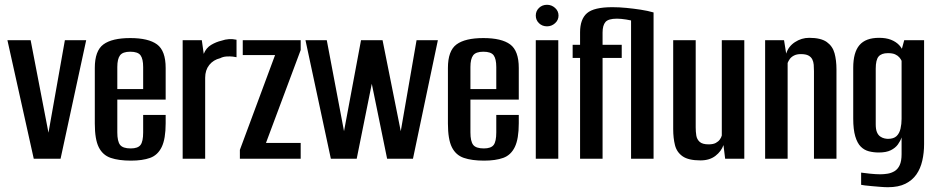

<svg xmlns="http://www.w3.org/2000/svg" viewBox="-20 -663 3918 802"><path d="M121 0 11 -495H108L183 -106H182L251 -495H340L233 0Z M527 8Q476 8 442.5 -3.5Q409 -15 392.5 -48Q376 -81 376 -147V-379Q376 -451 412 -477.5Q448 -504 524 -504Q600 -504 636 -477.5Q672 -451 672 -379V-247H470V-110Q470 -73 481.5 -58Q493 -43 526 -43Q556 -43 567 -57.5Q578 -72 578 -110V-183H672V-148Q672 -83 655.5 -49Q639 -15 607 -3.5Q575 8 527 8ZM470 -291H578V-383Q578 -417 567 -432Q556 -447 524 -447Q493 -447 481.5 -432Q470 -417 470 -383Z M743 0V-495H823L831 -438Q841 -463 862 -475.5Q883 -488 905 -493Q936 -504 968 -497V-424Q965 -425 953 -426.5Q941 -428 926 -427Q911 -426 900 -420Q871 -413 854 -391.5Q837 -370 837 -338V0Z M982 0V-37L1129 -433H994V-495H1236V-454L1091 -66H1236V0Z M1362 0 1256 -495H1345L1417 -115L1488 -495H1578L1654 -115L1720 -495H1809L1705 0H1597L1533 -313L1470 0Z M2002 8Q1951 8 1917.5 -3.5Q1884 -15 1867.5 -48Q1851 -81 1851 -147V-379Q1851 -451 1887 -477.5Q1923 -504 1999 -504Q2075 -504 2111 -477.5Q2147 -451 2147 -379V-247H1945V-110Q1945 -73 1956.5 -58Q1968 -43 2001 -43Q2031 -43 2042 -57.5Q2053 -72 2053 -110V-183H2147V-148Q2147 -83 2130.5 -49Q2114 -15 2082 -3.5Q2050 8 2002 8ZM1945 -291H2053V-383Q2053 -417 2042 -432Q2031 -447 1999 -447Q1968 -447 1956.5 -432Q1945 -417 1945 -383Z M2218 0V-495H2312V0ZM2265 -553Q2245 -553 2231.5 -566Q2218 -579 2218 -598Q2218 -617 2231.5 -630Q2245 -643 2265 -643Q2284 -643 2298.5 -630Q2313 -617 2313 -598Q2313 -579 2298.5 -566Q2284 -553 2265 -553Z M2403 0V-421H2372V-476H2403V-528Q2403 -583 2432 -608Q2461 -633 2538 -633Q2566 -633 2596.5 -630Q2627 -627 2656.5 -622.5Q2686 -618 2710 -611V0H2616V-598L2642 -571Q2618 -578 2595.5 -581.5Q2573 -585 2557 -585Q2521 -585 2509 -571Q2497 -557 2497 -527V-476H2577V-421H2497V0Z M2906 7Q2856 7 2831.5 -10Q2807 -27 2799.5 -56.5Q2792 -86 2792 -124V-495H2886V-131Q2886 -113 2888.5 -97Q2891 -81 2902.5 -70.5Q2914 -60 2940 -60Q2959 -60 2970 -66Q2981 -72 2987 -80.5Q2993 -89 2995 -97V-495H3089V0H3009L3002 -57Q2993 -31 2968.5 -12Q2944 7 2906 7Z M3176 0V-495H3255L3264 -439Q3273 -469 3300.5 -487Q3328 -505 3360 -505Q3409 -505 3433.5 -487.5Q3458 -470 3466 -440.5Q3474 -411 3474 -373V0H3380V-366Q3380 -380 3379 -392.5Q3378 -405 3373 -415Q3368 -425 3357 -431Q3346 -437 3325 -437Q3308 -437 3296.5 -431Q3285 -425 3279 -416.5Q3273 -408 3270 -400V0Z M3689 119Q3676 119 3657.5 117.5Q3639 116 3622 114.5Q3605 113 3592.5 111.5Q3580 110 3577 109V58Q3590 60 3614.5 62.5Q3639 65 3657 65Q3672 65 3687.5 62.5Q3703 60 3716.5 52Q3730 44 3738 27Q3746 10 3746 -19V-89Q3741 -74 3730.5 -59.5Q3720 -45 3701 -35.5Q3682 -26 3651 -26Q3629 -26 3609.5 -31Q3590 -36 3575.5 -50.5Q3561 -65 3552.5 -93.5Q3544 -122 3544 -168V-380Q3544 -444 3570 -474.5Q3596 -505 3652 -505Q3681 -505 3701.5 -497Q3722 -489 3735.5 -475Q3749 -461 3755 -441L3742 -440L3757 -495H3840V-61Q3840 -25 3832.5 8Q3825 41 3808 65.5Q3791 90 3762 104.5Q3733 119 3689 119ZM3689 -83Q3713 -83 3725 -94.5Q3737 -106 3741.5 -125.5Q3746 -145 3746 -166V-409Q3743 -416 3736.5 -423.5Q3730 -431 3719 -436Q3708 -441 3689 -441Q3662 -441 3650 -427Q3638 -413 3638 -376V-144Q3638 -123 3643 -111Q3648 -99 3656.5 -93Q3665 -87 3674 -85Q3683 -83 3689 -83Z"/></svg>

Font: Alumni Sans SemiBold
Style: Regular
Weight: 600
Designer: Robert E. Leuschke
Foundry: Robert E. Leuschke
Version: Version 1.018